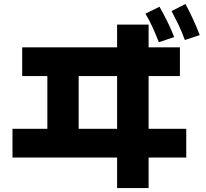

<svg xmlns="http://www.w3.org/2000/svg" viewBox="-20 -874 1040 969"><path d="M92 -490V-635H888V-490ZM43 -79V-224H920V-79ZM219 -598H377V-147H219ZM571 -750H730V75H571ZM782 -661Q764 -706 748 -740.5Q732 -775 714 -805L785 -840Q806 -803 825 -764.5Q844 -726 859 -687ZM913 -672Q896 -718 879 -753Q862 -788 846 -818L916 -854Q937 -815 955 -775.5Q973 -736 988 -697Z"/></svg>

Font: Murecho Thin
Style: Bold
Weight: 700
Version: Version 1.010